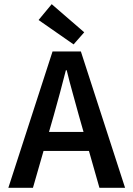

<svg xmlns="http://www.w3.org/2000/svg" viewBox="-20 -901 640 921"><path d="M20 0 232 -654H368L580 0H457L358 -348Q344 -400 328.5 -455Q313 -510 300 -564H296Q282 -510 267.5 -455Q253 -400 238 -348L138 0ZM145 -177V-268H452V-177ZM333 -688 165 -805 228 -881 384 -746Z"/></svg>

Font: Source Code Pro SemiBold
Style: Regular
Weight: 600
Monospace: yes
Designer: Paul D. Hunt, Teo Tuominen
Foundry: Adobe Systems Incorporated
Version: Version 1.018;hotconv 1.0.116;makeotfexe 2.5.65601